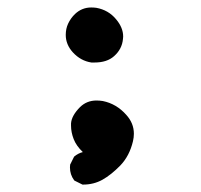

<svg xmlns="http://www.w3.org/2000/svg" viewBox="-20 -648 540 516"><path d="M168 -198.2Q168 -201.2 168.5 -205.6L179.2 -227.1Q190.4 -236.3 202.6 -239.3Q185.1 -255.9 178 -274.2Q170.9 -292.5 170.9 -310.1Q170.9 -313.5 170.9 -316.4Q172.4 -337.4 195.3 -360.4Q213.4 -377.9 239.3 -377.9Q247.6 -377.9 256.3 -376.5Q293 -369.1 319.3 -339.4Q339.8 -316.9 339.8 -288.6Q339.8 -278.8 337.4 -268.6Q328.1 -229 303.2 -203.1Q278.8 -178.2 255.4 -165Q231.9 -151.9 203.1 -151.9H201.7L180.2 -162.6L179.2 -163.6Q168 -178.7 168 -198.2ZM156.7 -554.2Q156.7 -570.8 163.1 -584.5Q169.9 -599.1 181.6 -610.4Q200.2 -627.9 225.1 -627.9Q231.9 -627.9 238.8 -627Q271.5 -621.1 292 -596.2Q311 -573.7 311 -549.8Q311 -546.4 310.5 -543.5Q308.1 -516.1 286.6 -497.1Q267.6 -480 233.9 -480Q228.5 -480 225.6 -480Q196.8 -484.4 175.8 -507.3Q156.7 -528.3 156.7 -554.2Z"/></svg>

Font: Bakudai
Style: Medium
Weight: 500
Version: Version 1.48